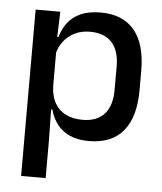

<svg xmlns="http://www.w3.org/2000/svg" viewBox="-50 -544 643 760"><g transform="rotate(5 271.5 -164.0)"><path d="M316.5 11Q273 11 241.8 -2.8Q210.5 -16.5 191 -41.8Q171.5 -67 162.5 -100.5H130L157.5 -193Q159 -152 175 -124.8Q191 -97.5 219.2 -84Q247.5 -70.5 284.5 -70.5Q341 -70.5 371 -103.2Q401 -136 401 -199.5V-293Q401 -355.5 371.2 -388Q341.5 -420.5 284.5 -420.5Q250.5 -420.5 224 -407.5Q197.5 -394.5 180.2 -372.2Q163 -350 156 -321.5L133 -388.5H161.5Q170 -419.5 188.5 -444.8Q207 -470 239.2 -485Q271.5 -500 320.5 -500Q408 -500 453.8 -445Q499.5 -390 499.5 -284.5V-207Q499.5 -100.5 453.5 -44.8Q407.5 11 316.5 11ZM62 172V-489H160L156 -374.5L157.5 -345.5V-140.5L157 -121.5L159.5 17V172Z"/></g></svg>

Font: Anek Bangla Medium Medium
Style: Regular
Weight: 500
Version: Version 1.003